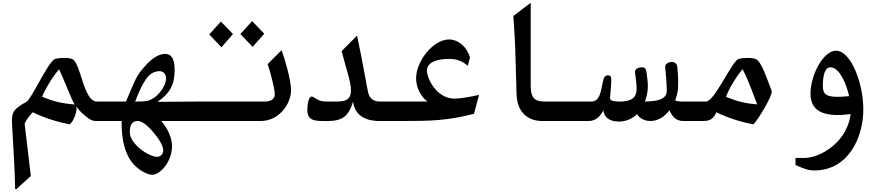

<svg xmlns="http://www.w3.org/2000/svg" viewBox="-20 -871 6340 1382"><path d="M678 -140C580 -140 564 -412 502 -445C476 -459 394 -455 373 -445C324 -421 203 -152 171 -139C76 -84 61 -67 67 29C74 146 89 397 89 489L97 491L202 396L157 19C175 -17 189 -34 216 -63C310 -17 407 10 483 24C514 -5 537 -72 530 -106C542 -85 560 -66 584 -45C627 -7 649 0 670 0H700V-140ZM283 -175C292 -201 343 -299 405 -373C450 -278 491 -162 517 -119C427 -126 366 -140 283 -175Z M1400 -140 1113 -138C1201 -196 1237 -261 1237 -366C1237 -442 1218 -483 1167 -483C1118 -483 1065 -444 1012 -382C953 -313 944 -272 887 -140H700V0H855C855 38 857 71 860 101C872 217 915 278 928 295C972 353 1041 387 1076 387C1134 387 1218 290 1218 183C1218 119 1188 56 1141 0H1400ZM1049 -324C1076 -352 1109 -359 1127 -359C1160 -359 1175 -334 1175 -306C1175 -247 1108 -159 1040 -145C1020 -141 993 -140 953 -140C991 -243 1027 -301 1049 -324ZM1155 211C1155 242 1130 258 1112 258C1050 258 914 165 914 80C914 10 947 0 969 0C990 0 1019 9 1072 68C1091 89 1155 163 1155 211Z M1798 -534 1882 -628 1795 -719 1710 -626ZM1574 -531 1657 -626 1570 -716 1486 -623ZM1400 0H1857C1989 0 2075 -124 2075 -222C2075 -296 2026 -461 2007 -510L1906 -409C1925 -361 1957 -230 1958 -196C1960 -155 1924 -140 1886 -140H1400Z M2294 0C2424 4 2483 -11 2521 -140C2539 0 2678 0 2716 0H2800V-140H2716C2661 -140 2639 -168 2630 -205C2620 -244 2593 -416 2550 -615L2439 -503C2475 -363 2506 -284 2506 -222C2506 -141 2453 -140 2380 -140H2328C2263 -140 2242 -176 2224 -176C2199 -176 2192 -110 2192 -81C2192 -5 2242 -2 2294 0Z M3252 -161C3124 -161 3053 -304 3053 -363C3053 -427 3136 -447 3209 -447C3264 -447 3301 -436 3347 -398L3363 -457C3342 -533 3279 -587 3212 -587C3099 -587 2975 -432 2975 -307C2975 -238 3011 -174 3057 -140H2800V0H2871C3077 0 3199 -2 3392 -52L3428 -188C3369 -174 3290 -161 3252 -161Z M3883 0H4200V-140H3900C3823 -140 3800 -174 3800 -253V-851L3675 -756C3690 -543 3689 -528 3698 -195C3702 -52 3790 0 3883 0Z M4840 -148C4848 -171 4855 -194 4858 -216C4865 -263 4861 -333 4855 -390C4849 -447 4764 -426 4768 -388C4772 -347 4783 -231 4778 -202C4774 -180 4755 -161 4716 -150C4689 -143 4657 -141 4622 -140C4623 -142 4623 -144 4624 -146C4652 -224 4642 -280 4639 -308C4632 -373 4630 -390 4593 -386C4564 -383 4548 -370 4551 -348C4565 -226 4593 -140 4438 -140C4401 -140 4371 -145 4371 -164C4371 -175 4380 -260 4380 -294C4380 -314 4377 -329 4356 -329C4334 -329 4326 -313 4319 -281C4304 -214 4300 -140 4234 -140H4200V0H4216C4267 0 4299 -31 4323 -76C4330 -23 4369 4 4437 4C4453 4 4513 2 4566 -50C4579 -25 4613 0 4662 0C4717 0 4764 -32 4799 -77C4821 -25 4851 0 4900 0V-140C4886 -140 4856 -140 4840 -148Z M5535 -216C5497 -312 5463 -423 5422 -445C5396 -459 5313 -455 5293 -445C5243 -420 5123 -140 5061 -140H4900V0H5027C5071 0 5111 0 5136 -63C5230 -17 5327 10 5403 24C5434 -5 5542 -182 5535 -216ZM5206 -174C5221 -219 5269 -306 5325 -373C5375 -277 5406 -178 5430 -120C5345 -126 5285 -141 5206 -174Z M5998 -506C5904 -506 5814 -327 5814 -199C5814 -102 5865 -43 6011 -43C6040 -43 6057 -45 6103 -50C6095 13 6064 117 5950 199C5871 256 5802 266 5767 266H5706V317C5785 353 5813 356 5841 356C6081 356 6194 127 6194 -85C6194 -272 6105 -506 5998 -506ZM6007 -174C5909 -174 5903 -209 5903 -256C5903 -320 5914 -393 5965 -386C6024 -377 6071 -272 6092 -179C6059 -176 6033 -174 6007 -174Z"/></svg>

Font: Kawkab Mono
Style: Bold
Weight: 700
Monospace: yes
Designer: Abdullah Arif
Foundry: Abdullah Arif
Version: Version 1.000;PS 000.500;hotconv 1.0.88;makeotf.lib2.5.64775